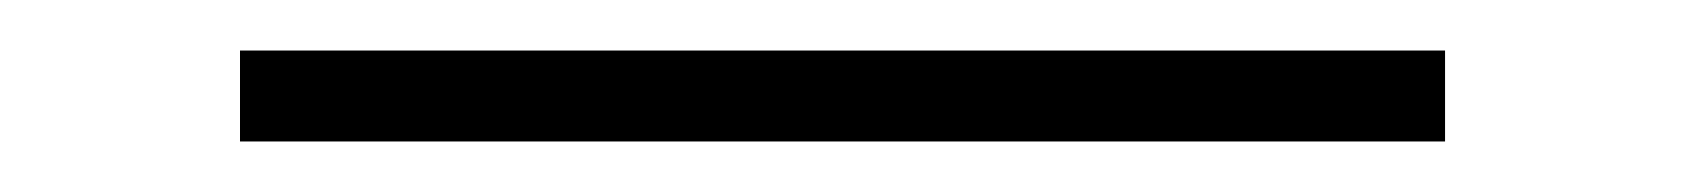

<svg xmlns="http://www.w3.org/2000/svg" viewBox="-20 8 667 76"><path d="M75 64V28H552V64Z"/></svg>

Font: Zen Kaku Gothic New Light
Style: Regular
Weight: 300
Designer: Yoshimichi Ohira
Foundry: Positype
Version: Version 1.002